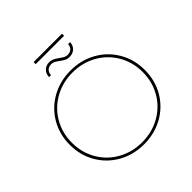

<svg xmlns="http://www.w3.org/2000/svg" viewBox="-232 -1109 1300 1300"><g transform="rotate(-45 418.0 -458.5)"><path d="M418 3Q317 3 235 -43Q153 -89 106 -169.5Q59 -250 59 -350Q59 -450 106 -530.5Q153 -611 235 -657Q317 -703 418 -703Q519 -703 601 -657Q683 -611 730 -530.5Q777 -450 777 -350Q777 -250 730 -169.5Q683 -89 601 -43Q519 3 418 3ZM418 -16Q513 -16 590.5 -59.5Q668 -103 712.5 -179.5Q757 -256 757 -350Q757 -444 712.5 -520.5Q668 -597 590.5 -640.5Q513 -684 418 -684Q323 -684 245.5 -640.5Q168 -597 123.5 -520.5Q79 -444 79 -350Q79 -256 123.5 -179.5Q168 -103 245.5 -59.5Q323 -16 418 -16ZM479 -772Q460 -772 446 -779Q432 -786 411 -801Q395 -813 382.5 -819.5Q370 -826 357 -826Q333 -826 318.5 -812.5Q304 -799 303 -774H284Q285 -806 305 -825.5Q325 -845 357 -845Q375 -845 389.5 -838Q404 -831 425 -816Q441 -804 453.5 -797.5Q466 -791 479 -791Q503 -791 517.5 -804Q532 -817 533 -841H552Q551 -810 531 -791Q511 -772 479 -772ZM282 -920H554V-900H282Z"/></g></svg>

Font: Montserrat
Style: Regular
Weight: 400
Designer: Julieta Ulanovsky
Foundry: Julieta Ulanovsky
Version: Version 8.000